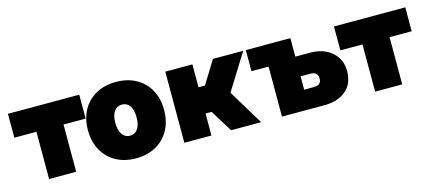

<svg xmlns="http://www.w3.org/2000/svg" viewBox="-46 -903 2934 1304"><g transform="rotate(-15 1421.5 -251.5)"><path d="M526 -500V-332H370.5V0H180V-332H24.5V-500Z M520.5 -252Q520.5 -332.5 554 -392.8Q587.5 -453 647.8 -486.2Q708 -519.5 788.5 -519.5Q868.5 -519.5 928.8 -486.2Q989 -453 1022.5 -392.8Q1056 -332.5 1056 -252Q1056 -171 1022.5 -110.2Q989 -49.5 928.8 -16Q868.5 17.5 788.5 17.5Q708 17.5 647.8 -16Q587.5 -49.5 554 -110.2Q520.5 -171 520.5 -252ZM862.5 -252Q862.5 -303.5 842.8 -332Q823 -360.5 788.5 -360.5Q753.5 -360.5 733.2 -332Q713 -303.5 713 -252Q713 -199 733.2 -170.2Q753.5 -141.5 788.5 -141.5Q823 -141.5 842.8 -170.2Q862.5 -199 862.5 -252Z M1131 -500H1321.5V-339H1367L1466 -500H1679L1521.5 -247L1671 0H1459.5L1364.5 -154.5H1321.5V0H1131Z M2116 -370Q2178 -370 2225 -346.8Q2272 -323.5 2298.5 -282.2Q2325 -241 2325 -186.5Q2325 -95.5 2267.5 -47.8Q2210 0 2117 0H1817.5V-351.5H1697V-500H2010.5V-370ZM2079 -137.5Q2131.5 -137.5 2131.5 -183.5Q2131.5 -231.5 2079 -231.5H2010.5V-137.5Z M2818.5 -500V-332H2663V0H2472.5V-332H2317V-500Z"/></g></svg>

Font: Overused Grotesk Black
Style: Regular
Weight: 900
Version: Version 0.004